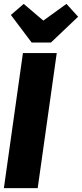

<svg xmlns="http://www.w3.org/2000/svg" viewBox="-21 -968 422 988"><path d="M271 -695 173 0H-1L97 -695ZM321 -948 381 -882 241 -749H142L35 -891L101 -948L202 -862Z"/></svg>

Font: Fira Sans Extra Condensed ExtraBold
Style: Italic
Weight: 800
Width: 3
Italic angle: -8°
Designer: Carrois Corporate & Edenspiekermann AG
Foundry: Carrois Corporate GbR & Edenspiekermann AG
Version: Version 4.203